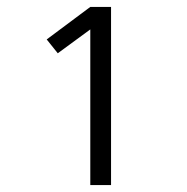

<svg xmlns="http://www.w3.org/2000/svg" viewBox="-20 -858 540 555"><path d="M241 -323V-773L147 -704L115 -744L241 -838H301V-323Z"/></svg>

Font: iosevka_custom_sans_ss08 Light
Style: Regular
Weight: 300
Designer: Belleve Invis
Foundry: Belleve Invis
Version: Version 10.3.0; ttfautohint (v1.8.3)